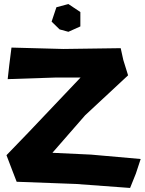

<svg xmlns="http://www.w3.org/2000/svg" viewBox="-20 -886 708 939"><path d="M36.1 -653.3 25.4 -568.4 17.6 -499 252 -506.8H374L118.2 -237.3L11.7 -127L40 -52.7L61.5 2.9L351.6 13.7L616.2 33.2L644.5 -37.1L668 -108.4L424.8 -129.9L236.3 -138.7L396.5 -322.3L606.4 -517.6L583 -592.8L570.3 -650.4L290 -646.5ZM314.5 -730.5 373 -756.8V-827.1L314.5 -866.2L255.9 -850.6L232.4 -780.3L271.5 -742.2Z"/></svg>

Font: MaokenAssortedSans-TC
Style: Regular
Weight: 500
Version: Version 0.83